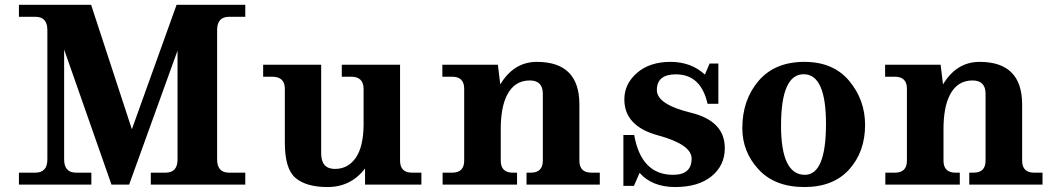

<svg xmlns="http://www.w3.org/2000/svg" viewBox="-20 -752 4296 782"><path d="M979 0H594.2V-48.8H654.3Q703.1 -48.8 703.1 -102.5V-545.9L505.9 0H434.1L241.2 -550.3V-102.5Q241.2 -48.8 290 -48.8H352.1V0H57.1V-48.8H124Q172.9 -48.8 172.9 -102.5V-629.9Q172.9 -683.6 124 -683.6H57.1V-732.4H351.1L517.1 -225.6L699.2 -732.4H979V-683.6H913.1Q864.3 -683.6 864.3 -629.9V-102.5Q864.3 -48.8 913.1 -48.8H979Z M1314 9.8Q1228.5 9.8 1184.3 -26.6Q1140.1 -63 1140.1 -171.4V-390.6Q1140.1 -439.5 1088.9 -439.5H1051.8V-488.3H1288.1V-127.4Q1288.1 -64 1344.2 -64Q1397 -64 1428.5 -108.6Q1460 -153.3 1460.9 -243.2V-390.6Q1460 -439.5 1411.1 -439.5H1372.1V-488.3H1609.4V-97.7Q1609.4 -48.8 1658.2 -48.8H1696.3V0H1466.8V-65.9Q1409.2 9.8 1314 9.8Z M2422.9 0H2124.5V-48.8H2142.1Q2190.9 -48.8 2190.9 -97.7V-370.1Q2190.9 -424.3 2137.7 -424.3Q2074.7 -424.3 2044.4 -363.3Q2019.5 -313 2019.5 -226.1V-97.7Q2019.5 -48.8 2068.4 -48.8H2085.9V0H1782.7V-48.8H1821.8Q1870.6 -48.8 1870.6 -97.7V-390.6Q1870.6 -439.5 1821.8 -439.5H1781.7V-488.3H2007.8L2017.6 -408.2Q2072.8 -500 2166.5 -500Q2339.8 -500 2339.8 -326.7V-97.7Q2339.8 -48.8 2388.7 -48.8H2422.9Z M2730 9.8Q2636.2 9.8 2585 -47.9L2562 4.9H2519V-202.1H2563Q2591.8 -40 2721.2 -40Q2796.9 -40 2796.9 -106Q2796.9 -163.6 2659.9 -200.7Q2522.9 -237.8 2522.9 -347.2Q2522.9 -410.2 2574.5 -455.1Q2626 -500 2710.9 -500Q2794.9 -500 2851.1 -448.2L2870.1 -493.2H2905.8V-329.1H2861.8Q2835 -449.2 2732.9 -449.2Q2655.3 -449.2 2655.3 -385.3Q2655.3 -326.7 2793.7 -293Q2932.1 -259.3 2932.1 -148.9Q2932.1 -78.1 2878.2 -34.2Q2824.2 9.8 2730 9.8Z M3256.3 9.8Q3135.7 9.8 3069.6 -62Q3003.4 -133.8 3003.4 -230Q3003.4 -345.2 3069.6 -422.6Q3135.7 -500 3256.3 -500Q3374 -500 3438.7 -422.6Q3503.4 -345.2 3503.4 -243.2Q3503.4 -133.8 3438.7 -62Q3374 9.8 3256.3 9.8ZM3258.3 -40Q3344.2 -40 3344.2 -247.6Q3344.2 -449.7 3253.4 -449.7Q3161.1 -449.7 3161.1 -240.2Q3161.1 -40 3258.3 -40Z M4226.1 0H3927.7V-48.8H3945.3Q3994.1 -48.8 3994.1 -97.7V-370.1Q3994.1 -424.3 3940.9 -424.3Q3877.9 -424.3 3847.7 -363.3Q3822.8 -313 3822.8 -226.1V-97.7Q3822.8 -48.8 3871.6 -48.8H3889.2V0H3585.9V-48.8H3625Q3673.8 -48.8 3673.8 -97.7V-390.6Q3673.8 -439.5 3625 -439.5H3585V-488.3H3811L3820.8 -408.2Q3876 -500 3969.7 -500Q4143.1 -500 4143.1 -326.7V-97.7Q4143.1 -48.8 4191.9 -48.8H4226.1Z"/></svg>

Font: Munson
Style: Bold
Weight: 700
Designer: Paul James MIller
Foundry: High-Logic / Made with FontCreator
Version: Version 2.10;May 5, 2019;FontCreator 11.5.0.2430 64-bit